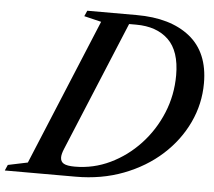

<svg xmlns="http://www.w3.org/2000/svg" viewBox="-119 -820 980 879"><g transform="rotate(5 371.0 -381.0)"><path d="M-65.5 0 -54 -26.5 36.5 -45.5 314.5 -716.5 235.5 -735.5 247 -761.5H474Q630 -761.5 719 -690Q808 -618.5 808 -477.5Q808 -382 767.5 -296Q727 -210 653.5 -143.5Q580 -77 479.5 -38.5Q379 0 259.5 0ZM252 -45.5Q337.5 -45.5 414.2 -82.2Q491 -119 550.5 -182.8Q610 -246.5 644 -328.8Q678 -411 678 -502.5Q678 -613.5 624 -665.5Q570 -717.5 475.5 -717.5H443L196.5 -123Q186 -98 186 -82.5Q186 -63 201.2 -54.2Q216.5 -45.5 252 -45.5Z"/></g></svg>

Font: Libre Caslon Text Medium Italic
Style: Regular
Weight: 500
Italic angle: -22.583°
Designer: Pablo Impallari, Rodrigo Fuenzalida, Katja Schimmel
Foundry: Pablo Impallari, Rodrigo Fuenzalida
Version: Version 2.000